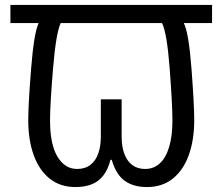

<svg xmlns="http://www.w3.org/2000/svg" viewBox="-20 -734 898 775"><path d="M285 21Q223 21 180.5 -13Q138 -47 116 -108Q94 -169 94 -249Q94 -311 105.5 -456Q117 -601 136 -641H22V-714H836V-641H722Q742 -601 753 -456Q764 -311 764 -249Q764 -169 742 -108Q720 -47 677.5 -13Q635 21 573 21Q518 21 483 -4.5Q448 -30 431 -89H426Q416 -50 397 -25.5Q378 -1 350 10Q322 21 285 21ZM291 -52Q324 -52 345.5 -69Q367 -86 377 -115.5Q387 -145 387 -182V-333H471V-182Q471 -141 482.5 -111.5Q494 -82 515 -67Q536 -52 566 -52Q600 -52 624.5 -74Q649 -96 662.5 -140Q676 -184 676 -248Q676 -311 665 -456Q654 -601 634 -641H225Q206 -601 194 -456Q182 -311 182 -248Q182 -151 212 -101.5Q242 -52 291 -52Z"/></svg>

Font: hexsinhala15
Style: Book
Weight: 400
Designer: Jelle Bosma - Monotype Design Team
Foundry: Monotype Imaging Inc.
Version: Version 2.003